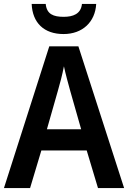

<svg xmlns="http://www.w3.org/2000/svg" viewBox="-20 -950 647 970"><path d="M466 -930H394C389 -879 348 -865 302 -865C250 -865 216 -878 211 -930H140C144 -835 202 -778 301 -778C397 -778 461 -839 466 -930ZM475 0H607L376 -716H229L0 0H132L189 -190H418ZM335 -490 390 -297H217L272 -490C281 -520 296 -577 303 -615C310 -581 326 -522 335 -490Z"/></svg>

Font: Noto Sans Armenian SemiCondensed SemiBold
Style: Regular
Weight: 600
Width: 4
Designer: Monotype Design Team
Foundry: Monotype Imaging Inc.
Version: Version 2.008